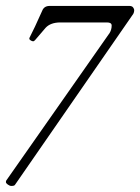

<svg xmlns="http://www.w3.org/2000/svg" viewBox="-53 -427 468 641"><path d="M-15.1 193.8Q-20.5 193.8 -26.9 189.2Q-33.2 184.6 -33.2 181.2Q-33.2 176.8 -32.2 175.8L313 -316.9Q319.8 -328.1 319.8 -341.8Q319.8 -352.1 304.2 -352.1H148.9Q115.7 -352.1 99.1 -334L64 -293Q60.1 -289.1 58.1 -289.1Q54.2 -289.1 49.6 -292Q44.9 -294.9 44.9 -297.9Q44.9 -300.8 45.9 -301.8Q61 -330.6 87.9 -391.1Q94.2 -407.2 112.8 -407.2H378.9Q387.2 -407.2 391.1 -402.6Q395 -397.9 395 -392.1Q395 -386.7 392.1 -380.9L-2.9 189.9Q-4.9 193.8 -15.1 193.8Z"/></svg>

Font: Junicode SmCond Light
Style: Italic
Weight: 300
Width: 4
Italic angle: -11°
Designer: Peter S. Baker
Version: Version 2.206